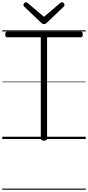

<svg xmlns="http://www.w3.org/2000/svg" viewBox="-20 -1223 774 1689"><path d="M367 14Q339 14 339 -5V-895H43Q35 -895 30.5 -900.5Q26 -906 26 -920Q26 -934 30.5 -939.5Q35 -945 43 -945H691Q699 -945 703.5 -939.5Q708 -934 708 -921Q708 -907 703.5 -901Q699 -895 691 -895H394V-5Q394 5 387.5 9.5Q381 14 367 14ZM525 -1203Q533 -1203 540 -1195.5Q547 -1188 547 -1179Q547 -1176 546.5 -1173Q546 -1170 542 -1166L392 -1023Q386 -1018 381 -1014.5Q376 -1011 367 -1011Q358 -1011 352.5 -1014.5Q347 -1018 342 -1023L191 -1167Q188 -1171 187 -1174.5Q186 -1178 186 -1180Q186 -1189 193.5 -1196Q201 -1203 208 -1203Q213 -1203 217 -1200.5Q221 -1198 225 -1195L367 -1075L508 -1195Q513 -1198 516.5 -1200.5Q520 -1203 525 -1203ZM0 436H734V446H0ZM0 -20H734V0H0ZM0 -505H734V-500H0ZM0 -956H734V-946H0Z"/></svg>

Font: Playwrite HU Guides
Style: Regular
Weight: 400
Designer: Veronika Burian, José Scaglione
Foundry: TypeTogether
Version: Version 1.003